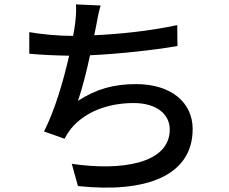

<svg xmlns="http://www.w3.org/2000/svg" viewBox="-20 -811 1040 872"><path d="M785 -697C665 -671 524 -656 408 -651L417 -695C422 -724 428 -756 437 -786L325 -791C327 -762 325 -738 321 -702C319 -687 316 -669 312 -648H308C247 -648 170 -655 113 -665V-567C167 -562 229 -559 294 -558C269 -447 229 -310 180 -214L273 -181C282 -198 291 -212 302 -226C365 -303 470 -343 587 -343C694 -343 751 -290 751 -223C751 -67 530 -34 306 -67L334 34C643 67 855 -12 855 -225C855 -346 757 -429 598 -429C496 -429 418 -407 334 -353C353 -406 373 -487 389 -560C518 -566 677 -583 786 -602Z"/></svg>

Font: Source Han Sans KR Medium
Style: Regular
Weight: 500
Designer: Ryoko NISHIZUKA (kana & ideographs); Paul D. Hunt (Latin, Greek & Cyrillic); Wenlong ZHANG (bopomofo); Sandoll Communica
Foundry: Adobe Systems Incorporated
Version: Version 1.001;PS 1.001;hotconv 1.0.78;makeotf.lib2.5.61930